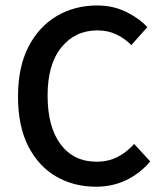

<svg xmlns="http://www.w3.org/2000/svg" viewBox="-20 -687 611 719"><path d="M339.4 12.2Q256.3 12.2 190.2 -26.1Q124 -64.5 85.7 -139.6Q47.4 -214.8 47.4 -325.7Q47.4 -435.5 86.4 -511.5Q125.5 -587.4 192.6 -627Q259.8 -666.5 343.8 -666.5Q403.3 -666.5 452.1 -642.6Q501 -618.7 531.7 -585.4L471.7 -518.1Q446.3 -543.9 414.8 -558.6Q383.3 -573.2 345.2 -573.2Q261.2 -573.2 209.7 -509.5Q158.2 -445.8 158.2 -329.6Q158.2 -211.4 207 -146.5Q255.9 -81.5 341.3 -81.5Q385.7 -81.5 419.7 -98.9Q453.6 -116.2 482.4 -147.9L542.5 -82.5Q503.4 -36.6 452.1 -12.2Q400.9 12.2 339.4 12.2Z"/></svg>

Font: Varta Light
Style: Bold
Weight: 700
Version: Version 1.004